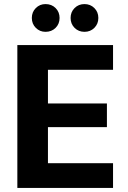

<svg xmlns="http://www.w3.org/2000/svg" viewBox="-20 -921 625 941"><path d="M65 0V-700H534V-579H215V-414H504V-298H215V-121H534V0ZM203 -765Q175 -765 155.5 -784.5Q136 -804 136 -833Q136 -862 155.5 -881.5Q175 -901 203 -901Q233 -901 252.5 -881.5Q272 -862 272 -833Q272 -804 252.5 -784.5Q233 -765 203 -765ZM394 -765Q365 -765 345.5 -784.5Q326 -804 326 -833Q326 -862 345.5 -881.5Q365 -901 394 -901Q423 -901 442.5 -881.5Q462 -862 462 -833Q462 -804 442.5 -784.5Q423 -765 394 -765Z"/></svg>

Font: DM Sans 24pt Black
Style: Regular
Weight: 900
Designer: Colophon Foundry, Jonny Pinhorn
Foundry: Colophon Foundry
Version: Version 4.004;gftools[0.9.30]